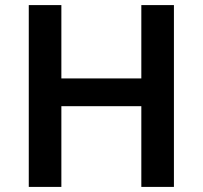

<svg xmlns="http://www.w3.org/2000/svg" viewBox="-20 -734 796 754"><path d="M663 0H535V-317H221V0H93V-714H221V-426H535V-714H663Z"/></svg>

Font: Noto Sans Kannada SemiBold
Style: Regular
Weight: 600
Designer: Jelle Bosma - Monotype Design Team
Foundry: Monotype Imaging Inc.
Version: Version 2.005; ttfautohint (v1.8.4.7-5d5b)